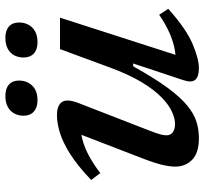

<svg xmlns="http://www.w3.org/2000/svg" viewBox="-43 -687 742 696"><g transform="rotate(-90 328.0 -339.0)"><path d="M385.5 -45.5 446 -227.5 435.5 -227Q393 -150.5 358.5 -103.5Q324 -56.5 294 -31.8Q264 -7 235.2 2Q206.5 11 175 11Q122 11 97 -13.2Q72 -37.5 72 -75Q72 -94.5 78.5 -122.2Q85 -150 104 -199L201.5 -451.5L221 -417Q196 -418 168.5 -410.8Q141 -403.5 111.2 -387.5Q81.5 -371.5 48.5 -346.5L23.5 -379.5Q75.5 -429 118 -455.8Q160.5 -482.5 195.2 -493Q230 -503.5 258 -503.5Q295 -503.5 306.8 -484.5Q318.5 -465.5 301.5 -423L201.5 -165.5Q193.5 -145 189.5 -130.8Q185.5 -116.5 185.5 -106.5Q185.5 -91.5 196.8 -83.5Q208 -75.5 227 -75.5Q246.5 -75.5 271.2 -86.8Q296 -98 323.5 -124.8Q351 -151.5 378.8 -197.8Q406.5 -244 432 -313.5L498 -492.5H612L465.5 -37.5L442.5 -73.5Q467.5 -71.5 495.8 -76.5Q524 -81.5 555.8 -95.2Q587.5 -109 622.5 -133L644 -100Q570.5 -34.5 516.5 -11.8Q462.5 11 429 11Q397.5 11 386.5 -2.5Q375.5 -16 385.5 -45.5ZM312 -574Q286 -574 271.2 -587.5Q256.5 -601 256.5 -624.5Q256.5 -642.5 264.2 -657.5Q272 -672.5 288 -681.5Q304 -690.5 328.5 -690.5Q355 -690.5 369.5 -677.5Q384 -664.5 384 -641Q384 -623 376.2 -607.8Q368.5 -592.5 352.8 -583.2Q337 -574 312 -574ZM522.5 -574Q496.5 -574 482 -587.5Q467.5 -601 467.5 -624.5Q467.5 -642.5 475 -657.5Q482.5 -672.5 498.5 -681.5Q514.5 -690.5 539 -690.5Q565.5 -690.5 580 -677.5Q594.5 -664.5 594.5 -641Q594.5 -623 586.8 -607.8Q579 -592.5 563.2 -583.2Q547.5 -574 522.5 -574Z"/></g></svg>

Font: Newsreader 9pt Medium
Style: Italic
Weight: 500
Italic angle: -17°
Designer: Hugues Gentile
Foundry: Production Type
Version: Version 1.003